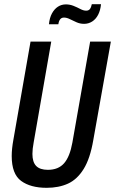

<svg xmlns="http://www.w3.org/2000/svg" viewBox="-20 -886 550 918"><path d="M203 12Q126 12 81 -21Q36 -54 36 -140Q36 -157 38 -176.5Q40 -196 44 -218L126 -687H225L141 -205Q138 -189 136.5 -175.5Q135 -162 135 -150Q135 -111 153 -92.5Q171 -74 209 -74Q259 -74 286.5 -105.5Q314 -137 326 -204L411 -687H510L426 -216Q411 -128 380 -78Q349 -28 305 -8Q261 12 203 12ZM214 -770Q217 -801 228.5 -822Q240 -843 257 -854Q274 -865 295 -865Q314 -865 331.5 -858Q349 -851 364 -843Q379 -835 392 -835Q404 -835 410 -843Q416 -851 419 -866H463Q460 -836 449 -815Q438 -794 420.5 -783Q403 -772 382 -772Q363 -772 346 -779.5Q329 -787 314 -794.5Q299 -802 286 -802Q274 -802 267.5 -793.5Q261 -785 259 -770Z"/></svg>

Font: Archivo ExtraCondensed Medium
Style: Italic
Weight: 500
Width: 2
Italic angle: -10°
Designer: Hector Gatti
Foundry: Omnibus-Type
Version: Version 2.001